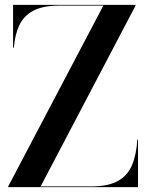

<svg xmlns="http://www.w3.org/2000/svg" viewBox="-20 -770 622 790"><path d="M33.8 -750H537.8V-747L147.2 -3H355.8Q424.2 -3 464.2 -24.8Q504.2 -46.6 522.8 -89.6Q541.2 -132.5 545.2 -196H547.8V0H13.8V-3L405.2 -747H225.8Q157.2 -747 117.5 -726.1Q77.8 -705.1 59.5 -666.3Q41.2 -627.5 37.2 -574H33.8Z"/></svg>

Font: Bodoni* 72 Medium
Style: Regular
Weight: 500
Version: Version 1.002; ttfautohint (v0.97) -l 8 -r 50 -G 200 -x 14 -